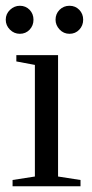

<svg xmlns="http://www.w3.org/2000/svg" viewBox="-23 -652 321 672"><path d="M180.2 -34.2 258.8 -22V0H21V-22L99.1 -34.2V-424.8L34.2 -437V-459H180.2ZM268.1 -583Q268.1 -562.5 254.4 -548.1Q240.7 -533.7 220.2 -533.7Q199.7 -533.7 185.5 -548.8Q171.4 -564 171.4 -583Q171.4 -603.5 185.5 -617.7Q199.7 -631.8 220.2 -631.8Q240.7 -631.8 254.4 -617.7Q268.1 -603.5 268.1 -583ZM94.2 -583Q94.2 -562.5 80.6 -548.1Q66.9 -533.7 46.4 -533.7Q26.4 -533.7 11.7 -548.3Q-2.9 -563 -2.9 -583Q-2.9 -603.5 12.2 -617.7Q27.3 -631.8 46.4 -631.8Q66.9 -631.8 80.6 -617.7Q94.2 -603.5 94.2 -583Z"/></svg>

Font: Times New Roman
Style: Regular
Weight: 400
Designer: Steve Matteson
Foundry: Ascender Corporation
Version: Version 2.00.3